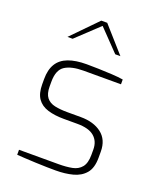

<svg xmlns="http://www.w3.org/2000/svg" viewBox="-142 -850 781 944"><g transform="rotate(20 248.5 -378.5)"><path d="M264 6Q248 6 218.5 5.5Q189 5 156.5 3.5Q124 2 97.5 0.5Q71 -1 60 -2V-28H268Q307 -28 337.5 -34Q368 -40 385.5 -61.5Q403 -83 403 -126V-154Q403 -197 374.5 -221.5Q346 -246 286 -246H215Q167 -246 131 -257Q95 -268 76 -295Q57 -322 57 -370V-397Q57 -446 76 -477Q95 -508 133.5 -522.5Q172 -537 229 -537Q255 -537 290.5 -536Q326 -535 362 -533Q398 -531 421 -527V-502H225Q163 -502 129 -480.5Q95 -459 95 -397V-372Q95 -334 110.5 -314.5Q126 -295 154.5 -289Q183 -283 219 -283H290Q358 -283 399.5 -251Q441 -219 441 -157V-125Q441 -71 417 -43Q393 -15 353 -4.5Q313 6 264 6ZM94 -631 223 -763H254L371 -631H344L238 -741L121 -631Z"/></g></svg>

Font: Exo Thin ExtraLight
Style: Regular
Weight: 250
Version: Version 2.000